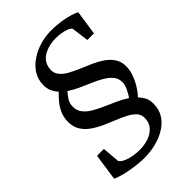

<svg xmlns="http://www.w3.org/2000/svg" viewBox="-263 -921 1116 1116"><g transform="rotate(-45 295.0 -363.0)"><path d="M500 -93Q499.5 -47 477.8 -12.8Q456 21.5 419 44.5Q382 67.5 336.2 79.2Q290.5 91 242 91Q211.5 91 178.8 87.2Q146 83.5 116 77.5Q86 71.5 63 64.2Q40 57 29.5 51L53.5 -113H110L119 -3.5Q133 12.5 155.5 21.5Q178 30.5 204.2 34.5Q230.5 38.5 255 38.5Q293.5 38.5 327.8 26.5Q362 14.5 383.8 -10.2Q405.5 -35 405.5 -73Q406 -100 388 -119.5Q370 -139 340.2 -154.2Q310.5 -169.5 275 -183.8Q239.5 -198 203.8 -214.2Q168 -230.5 138.2 -251.8Q108.5 -273 90.8 -302.5Q73 -332 73.5 -373Q74 -409.5 87.2 -439Q100.5 -468.5 120.2 -492Q140 -515.5 159.5 -534Q142.5 -552.5 132.8 -574.5Q123 -596.5 123 -624Q123.5 -670 146.2 -705.8Q169 -741.5 206.2 -766.2Q243.5 -791 288.5 -804Q333.5 -817 378.5 -817Q422.5 -817 460.5 -811Q498.5 -805 526 -796.5Q553.5 -788 566.5 -780L544 -629H489.5L475.5 -736Q467 -746.5 449 -753.2Q431 -760 408.8 -763.2Q386.5 -766.5 364.5 -766.5Q344.5 -766.5 320.2 -761.8Q296 -757 273.5 -745.8Q251 -734.5 235.5 -714.8Q220 -695 216.5 -664Q213.5 -633.5 230 -611.5Q246.5 -589.5 275.5 -573Q304.5 -556.5 339.5 -541.8Q374.5 -527 410.2 -511.2Q446 -495.5 475.8 -475Q505.5 -454.5 523.8 -426.2Q542 -398 541.5 -358.5Q541 -328 529.2 -295.8Q517.5 -263.5 499.5 -234.5Q481.5 -205.5 462 -185Q480 -165 490.2 -144.8Q500.5 -124.5 500 -93ZM460.5 -311.5Q461 -341 443.5 -362.8Q426 -384.5 397 -401.8Q368 -419 333 -434Q298 -449 262.5 -465Q227 -481 197.5 -501Q184 -485 169.8 -464.2Q155.5 -443.5 155.5 -415Q155 -383.5 172.5 -360.5Q190 -337.5 219.2 -320Q248.5 -302.5 284 -287Q319.5 -271.5 355.5 -255.2Q391.5 -239 422.5 -218.5Q435.5 -237 448 -262.8Q460.5 -288.5 460.5 -311.5Z"/></g></svg>

Font: Merriweather 20pt
Style: Italic
Weight: 400
Italic angle: -7.8°
Version: Version 2.101